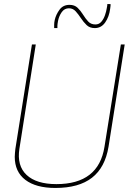

<svg xmlns="http://www.w3.org/2000/svg" viewBox="-20 -920 640 950"><path d="M254 10Q158 10 105.5 -30Q53 -70 53 -144Q53 -155 54 -162.5Q55 -170 56 -183L138 -700H157L76 -184Q63 -100 111.5 -54.5Q160 -9 259 -9Q468 -9 497 -194L578 -700H597L517 -194Q500 -91 435 -40.5Q370 10 254 10ZM248 -781Q248 -786 248 -797.5Q248 -809 251 -822Q257 -848 274.5 -872Q292 -896 324 -896Q349 -896 364 -881.5Q379 -867 391 -847.5Q403 -828 416.5 -813.5Q430 -799 452 -799Q470 -799 481.5 -812.5Q493 -826 499.5 -845Q506 -864 508 -878Q510 -887 510.5 -891.5Q511 -896 511 -900H527Q527 -897 527 -892Q527 -887 525 -876Q520 -837 500.5 -809Q481 -781 449 -781Q424 -781 408.5 -796Q393 -811 380.5 -830Q368 -849 354.5 -864Q341 -879 321 -879Q299 -879 285.5 -860Q272 -841 267 -816Q264 -799 264 -792.5Q264 -786 264 -781Z"/></svg>

Font: Georama ExtraCondensed Thin Thin
Style: Italic
Weight: 250
Italic angle: -9°
Version: Version 1.001